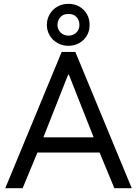

<svg xmlns="http://www.w3.org/2000/svg" viewBox="-20 -994 724 1014"><path d="M305.7 -719.7H377.9L675.8 0H584L505.9 -188.5H177.7L99.6 0H7.8ZM227.5 -862.3Q227.5 -893.6 242.7 -919.2Q257.8 -944.8 283.9 -959.5Q310.1 -974.1 341.8 -973.6Q373 -974.1 398.7 -959.5Q424.3 -944.8 439 -919.2Q453.6 -893.6 453.1 -862.3Q453.6 -831.5 439 -806.4Q424.3 -781.2 398.7 -766.6Q373 -752 341.8 -752Q310.1 -752 283.9 -766.6Q257.8 -781.2 242.7 -806.4Q227.5 -831.5 227.5 -862.3ZM399.4 -862.3Q399.4 -888.2 383.3 -904.8Q367.2 -921.4 341.8 -919.9Q316.4 -921.4 300.3 -904.8Q284.2 -888.2 283.2 -862.3Q284.2 -837.9 300.3 -822Q316.4 -806.2 341.8 -805.7Q367.2 -806.2 383.3 -822Q399.4 -837.9 399.4 -862.3ZM474.6 -268.6 343.8 -599.6H339.8L209 -268.6Z"/></svg>

Font: Reddit Sans Fudge
Style: Regular
Weight: 400
Designer: Stephen Hutchings
Foundry: Reddit
Version: Version 1.011